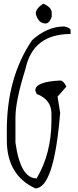

<svg xmlns="http://www.w3.org/2000/svg" viewBox="-20 -992 423 1044"><path d="M330.1 -848.1Q363.8 -839.8 363.8 -828.1V-807.1Q158.2 -807.1 118.2 -616.2Q64 -443.8 64 -352.1V-216.8Q90.8 -22 179.2 -22Q259.8 -157.2 259.8 -337.9V-373Q259.8 -451.2 179.2 -481L171.9 -500Q171.9 -547.9 307.1 -554.2Q325.2 -554.2 340.8 -521L293 -466.8L307.1 -378.9Q273.9 32.2 171.9 32.2Q17.1 -39.1 17.1 -230V-284.2Q17.1 -571.8 154.8 -773.9Q236.8 -848.1 330.1 -848.1ZM215.3 -972.2Q257.3 -954.1 261.2 -927.2V-900.4Q248 -864.3 228 -864.3Q188 -864.3 174.3 -918Q174.3 -945.3 215.3 -972.2Z"/></svg>

Font: Loved by the King
Style: Regular
Weight: 400
Designer: Kimberly Geswein
Foundry: Kimberly Geswein
Version: Version 1.002 2006